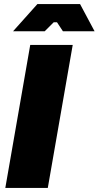

<svg xmlns="http://www.w3.org/2000/svg" viewBox="-20 -920 483 940"><path d="M6 0H214L336 -700H128ZM44 -767H199L243 -811H259L288 -767H443L372 -900H163Z"/></svg>

Font: Fixel Text 20240404 Black
Style: Italic
Weight: 900
Width: 4
Italic angle: -10°
Designer: AlfaBravo + MacPaw
Foundry: Kyrylo Tkachov, Marchela Mozhyna, Serhii Makarenko, Maria Weinstein, Zakhar Kryvoshyya
Version: Version 1.211;Glyphs 3.2 (3225)